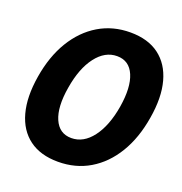

<svg xmlns="http://www.w3.org/2000/svg" viewBox="-134 -856 934 985"><g transform="rotate(20 333.0 -363.5)"><path d="M288.1 11.7Q192.4 11.7 131.1 -33.7Q69.8 -79.1 46.9 -163.3Q23.9 -247.6 43 -363.3Q62 -479.5 113 -563.7Q164.1 -647.9 240.5 -693.6Q316.9 -739.3 412.6 -739.3Q508.8 -739.3 569.8 -693.6Q630.9 -647.9 653.8 -563.7Q676.8 -479.5 657.2 -363.3Q638.2 -247.1 587.4 -163.1Q536.6 -79.1 460.4 -33.7Q384.3 11.7 288.1 11.7ZM311 -126Q377 -126 425.3 -189.5Q473.6 -252.9 492.2 -363.3Q510.3 -474.1 483.2 -537.8Q456.1 -601.6 389.6 -601.6Q323.7 -601.6 275.1 -537.8Q226.6 -474.1 208.5 -363.3Q189.9 -252.9 217.5 -189.5Q245.1 -126 311 -126Z"/></g></svg>

Font: Inter Display ExtraBold
Style: Italic
Weight: 800
Italic angle: -9.39999°
Designer: Rasmus Andersson
Foundry: rsms
Version: Version 4.000;git-a52131595